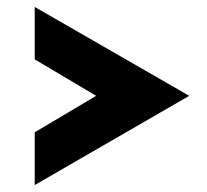

<svg xmlns="http://www.w3.org/2000/svg" viewBox="-20 -519 595 553"><path d="M80 -138 257 -243 80 -348V-499L525 -243L80 14Z"/></svg>

Font: Reem Kufi
Style: Bold
Weight: 700
Designer: Khaled Hosny
Version: Version 1.001